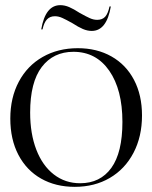

<svg xmlns="http://www.w3.org/2000/svg" viewBox="-20 -710 591 745"><path d="M20 -250Q20 -331 53 -393Q86 -455 145.5 -489Q205 -523 282 -523Q356 -523 412.5 -491Q469 -459 500 -400Q531 -341 531 -262Q531 -180 498 -117Q465 -54 406 -19.5Q347 15 270 15Q196 15 139.5 -17Q83 -49 51.5 -109Q20 -169 20 -250ZM291 1Q369 1 412 -58.5Q455 -118 455 -237Q455 -362 404 -435.5Q353 -509 265 -509Q187 -509 142 -450Q97 -391 97 -273Q97 -191 121 -129Q145 -67 189 -33Q233 1 291 1ZM261 -620Q236 -634 221.5 -640.5Q207 -647 193 -647Q174 -647 162.5 -635Q151 -623 145 -596H140Q156 -690 214 -690Q231 -690 248.5 -682.5Q266 -675 289 -660Q314 -646 328.5 -639.5Q343 -633 357 -633Q377 -633 388 -645Q399 -657 405 -685H410Q394 -590 336 -590Q319 -590 301.5 -597.5Q284 -605 261 -620Z"/></svg>

Font: Nyght Serif Light
Style: Regular
Weight: 300
Designer: Maksym Kobuzan
Version: Version 0.410